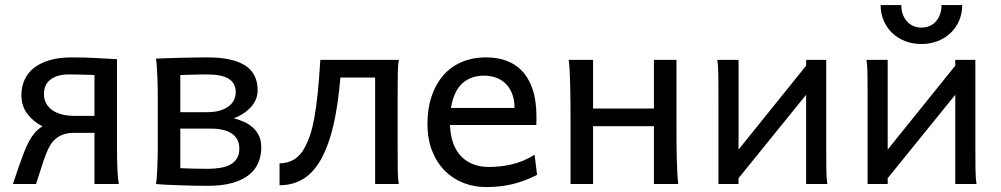

<svg xmlns="http://www.w3.org/2000/svg" viewBox="-20 -738 4015 770"><path d="M358.9 -273.4V-437Q352.1 -437.5 338.6 -438Q325.2 -438.5 309.8 -438.7Q294.4 -439 279.8 -439.2Q265.1 -439.5 256.3 -439.5Q209.5 -439.5 182.9 -419.2Q156.2 -398.9 156.2 -361.3Q156.2 -338.9 165.8 -322.3Q175.3 -305.7 191.7 -294.9Q208 -284.2 229.7 -278.8Q251.5 -273.4 275.9 -273.4ZM275.9 -205.1Q231.4 -205.1 203.6 -181.6Q190.9 -170.9 181.9 -156.2Q172.9 -141.6 164.6 -120.4Q156.2 -99.1 147 -69.6Q137.7 -40 124.5 0H31.7Q56.6 -75.2 75.9 -125.7Q95.2 -176.3 117.2 -202.6Q124.5 -211.4 133.1 -218.8Q141.6 -226.1 150.4 -231.4Q112.8 -250.5 89.4 -281.7Q65.9 -313 65.9 -356.4Q65.9 -390.1 78.6 -418.2Q91.3 -446.3 116.7 -466.1Q142.1 -485.8 179.4 -496.8Q216.8 -507.8 266.1 -507.8Q322.3 -507.8 369.1 -505.1Q416 -502.4 449.2 -500.5V-148.9Q449.2 -98.1 450.9 -59.3Q452.6 -20.5 456.5 0H358.9V-205.1Z M703.1 -63.5Q708 -63.5 720.5 -63Q732.9 -62.5 748.5 -62Q764.2 -61.5 781.5 -61.3Q798.8 -61 813 -61Q840.3 -61 863.8 -64.9Q887.2 -68.8 904.1 -78.1Q920.9 -87.4 930.4 -103Q939.9 -118.7 939.9 -141.6Q939.9 -181.2 910.6 -201.7Q881.3 -222.2 825.2 -222.2H703.1ZM1027.8 -146.5Q1027.8 -113.8 1016.1 -85.7Q1004.4 -57.6 978.8 -36.9Q953.1 -16.1 912.1 -4.4Q871.1 7.3 813 7.3Q787.1 7.3 756.1 6.6Q725.1 5.9 695.8 4.9Q666.5 3.9 642.3 2.7Q618.2 1.5 605.5 0Q607.4 -10.3 608.6 -26.4Q609.9 -42.5 610.8 -63Q611.8 -83.5 612.3 -107.2Q612.8 -130.9 612.8 -156.2V-341.8Q612.8 -366.7 612.3 -391.4Q611.8 -416 610.8 -437.3Q609.9 -458.5 608.6 -475.6Q607.4 -492.7 605.5 -502.9Q616.7 -503.4 642.3 -504.4Q668 -505.4 698.7 -506.1Q729.5 -506.8 760.5 -507.3Q791.5 -507.8 813 -507.8Q912.6 -507.8 962.9 -475.6Q1013.2 -443.4 1013.2 -376Q1013.2 -354.5 1004.9 -336.7Q996.6 -318.8 982.9 -304.9Q969.2 -291 952.4 -280.5Q935.5 -270 918 -263.7Q937.5 -258.3 957 -250Q976.6 -241.7 992.4 -228Q1008.3 -214.4 1018.1 -194.6Q1027.8 -174.8 1027.8 -146.5ZM703.1 -288.1H810.5Q839.8 -288.1 861.3 -294.4Q882.8 -300.8 897.2 -311.8Q911.6 -322.8 918.5 -337.4Q925.3 -352.1 925.3 -368.7Q925.3 -404.3 897.5 -421.9Q869.6 -439.5 808.1 -439.5Q798.3 -439.5 782.7 -439.2Q767.1 -439 751.2 -438.5Q735.4 -438 721.9 -437.7Q708.5 -437.5 703.1 -437Z M1345.2 -427.2Q1340.3 -370.1 1333.3 -322.5Q1326.2 -274.9 1317.1 -235.6Q1308.1 -196.3 1296.6 -164.6Q1285.2 -132.8 1272 -107.4Q1240.7 -48.3 1198.2 -21.7Q1155.8 4.9 1101.1 4.9V-83Q1115.2 -83 1129.4 -86.2Q1143.6 -89.4 1156.7 -96.9Q1169.9 -104.5 1181.9 -117.2Q1193.8 -129.9 1203.6 -148.9Q1215.3 -170.9 1224.4 -198.5Q1233.4 -226.1 1240.7 -266.1Q1248 -306.2 1253.9 -362.3Q1259.8 -418.5 1264.6 -498H1579.6Q1575.7 -477.5 1575.2 -439.7Q1574.7 -401.9 1574.7 -351.6V-146.5Q1574.7 -89.8 1575.2 -54.4Q1575.7 -19 1579.6 0H1484.4V-427.2Z M1784.7 -236.8Q1786.1 -193.8 1798.1 -162.1Q1810.1 -130.4 1830.8 -109.6Q1851.6 -88.9 1879.6 -78.6Q1907.7 -68.4 1940.9 -68.4Q1988.3 -68.4 2033.7 -79.1Q2079.1 -89.8 2124 -117.2L2133.8 -36.6Q2107.9 -23.4 2083 -14.2Q2058.1 -4.9 2033.2 1Q2008.3 6.8 1982.7 9.5Q1957 12.2 1928.7 12.2Q1881.8 12.2 1839.4 -4.2Q1796.9 -20.5 1764.6 -52.5Q1732.4 -84.5 1713.4 -131.8Q1694.3 -179.2 1694.3 -241.7Q1694.3 -302.2 1710.7 -351.3Q1727.1 -400.4 1757.3 -435.3Q1787.6 -470.2 1831.1 -489Q1874.5 -507.8 1928.7 -507.8Q1968.8 -507.8 1999.5 -498.3Q2030.3 -488.8 2052.7 -471.9Q2075.2 -455.1 2090.3 -432.6Q2105.5 -410.2 2114.5 -384.3Q2123.5 -358.4 2127.4 -330.3Q2131.3 -302.2 2131.3 -274.9V-255.9Q2131.3 -243.7 2130.9 -236.8ZM2043.5 -305.2Q2043.5 -336.4 2034.4 -360.6Q2025.4 -384.8 2009 -401.4Q1992.7 -418 1970.2 -426.3Q1947.8 -434.6 1921.4 -434.6Q1867.7 -434.6 1833.5 -403.1Q1799.3 -371.6 1788.6 -305.2Z M2268.1 -258.8Q2268.1 -294.4 2267.8 -329.1Q2267.6 -363.8 2266.8 -394.8Q2266.1 -425.8 2264.6 -452.4Q2263.2 -479 2260.7 -498H2358.4V-302.7H2602.5V-498H2692.9V-239.3Q2692.9 -203.6 2693.1 -168.9Q2693.4 -134.3 2694.1 -103Q2694.8 -71.8 2696.3 -45.4Q2697.8 -19 2700.2 0H2602.5V-231.9H2358.4V0H2268.1Z M2941.9 -498V-138.2L3212.9 -474.6V-498H3293.5V-148.9Q3293.5 -98.1 3293.9 -59.3Q3294.4 -20.5 3298.3 0H3212.9V-357.9L2941.9 -23.4V0H2861.3V-349.1Q2861.3 -399.9 2860.8 -438.7Q2860.4 -477.5 2856.4 -498Z M3540 -498V-138.2L3811 -474.6V-498H3891.6V-148.9Q3891.6 -98.1 3892.1 -59.3Q3892.6 -20.5 3896.5 0H3811V-357.9L3540 -23.4V0H3459.5V-349.1Q3459.5 -399.9 3459 -438.7Q3458.5 -477.5 3454.6 -498ZM3838.9 -717.8Q3838.9 -684.1 3826.7 -655.5Q3814.5 -627 3792.5 -606Q3770.5 -585 3740.5 -573.2Q3710.4 -561.5 3675.3 -561.5Q3639.6 -561.5 3609.6 -573.2Q3579.6 -585 3557.9 -606Q3536.1 -627 3523.9 -655.5Q3511.7 -684.1 3511.7 -717.8H3594.7Q3594.7 -697.8 3600.3 -681.4Q3606 -665 3616.7 -652.8Q3627.4 -640.6 3642.1 -634Q3656.7 -627.4 3675.3 -627.4Q3693.8 -627.4 3708.7 -634Q3723.6 -640.6 3734.1 -652.8Q3744.6 -665 3750.2 -681.4Q3755.9 -697.8 3755.9 -717.8Z"/></svg>

Font: Andika Compact
Style: Regular
Weight: 400
Designer: Victor Gaultney, Annie Olsen, Julie Remington, Don Collingsworth, Eric Hays, Becca Hirsbrunner
Foundry: SIL International
Version: Version 5.000 ; LnSpcTght